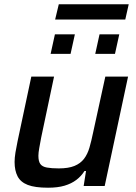

<svg xmlns="http://www.w3.org/2000/svg" viewBox="-20 -867 636 895"><path d="M204 8Q143 8 109.5 -5Q76 -18 62 -45Q48 -72 48 -112Q48 -131 52 -156Q56 -181 62 -209L126 -510H232L172 -226Q167 -199 163 -177Q159 -155 159 -141Q159 -115 168 -102.5Q177 -90 198.5 -86Q220 -82 254 -82Q299 -82 327 -93.5Q355 -105 371.5 -126.5Q388 -148 397 -179Q406 -210 414 -249L471 -510H577L468 0H370L381 -70H374Q359 -46 336 -28.5Q313 -11 281 -1.5Q249 8 204 8ZM424 -616 444 -707H536L516 -616ZM216 -616 236 -707H329L309 -616ZM237 -776 254 -847H580L564 -776Z"/></svg>

Font: Saira Thin Medium
Style: Italic
Weight: 500
Italic angle: -12°
Version: Version 1.101